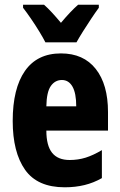

<svg xmlns="http://www.w3.org/2000/svg" viewBox="-20 -786 509 816"><path d="M239 -559Q335 -559 387 -493Q439 -427 439 -310V-231H177Q177 -167 201.5 -136.5Q226 -106 276 -106Q312 -106 344 -116Q376 -126 413 -148V-29Q378 -9 339 0.5Q300 10 255 10Q139 10 86.5 -64.5Q34 -139 34 -272Q34 -410 86 -484.5Q138 -559 239 -559ZM243 -446Q214 -446 196 -420.5Q178 -395 177 -334H304Q304 -390 288 -418Q272 -446 243 -446ZM173 -606Q164 -624 147 -652Q130 -680 111 -707.5Q92 -735 78 -753V-766H167Q183 -752 201 -732.5Q219 -713 239 -689Q260 -714 277.5 -732.5Q295 -751 312 -766H400V-753Q386 -734 368 -707Q350 -680 333 -653Q316 -626 305 -606Z"/></svg>

Font: Noto Sans Lao Looped ExtraCondensed ExtraBold
Style: Regular
Weight: 800
Width: 2
Designer: Mark Frömberg, Ben Mitchell
Foundry: The Fontpad Ltd
Version: Version 1.002; ttfautohint (v1.8.4.7-5d5b)